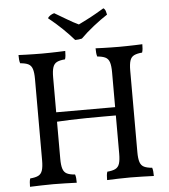

<svg xmlns="http://www.w3.org/2000/svg" viewBox="-59 -934 871 990"><g transform="rotate(-5 376.5 -439.0)"><path d="M455 3Q455 -10 456 -21Q457 -32 460 -40Q486 -42 501.5 -49.5Q517 -57 523 -75.5Q529 -94 529 -127V-549Q529 -582 523 -600.5Q517 -619 501.5 -626.5Q486 -634 460 -636Q457 -644 456 -655Q455 -666 455 -679Q474 -678 493.5 -677.5Q513 -677 533.5 -676.5Q554 -676 576 -676Q598 -676 618 -676.5Q638 -677 657.5 -677.5Q677 -678 697 -679Q697 -666 696 -655Q695 -644 692 -636Q666 -634 650.5 -626.5Q635 -619 629 -600.5Q623 -582 623 -549V-127Q623 -94 629 -75.5Q635 -57 650.5 -49.5Q666 -42 692 -40Q695 -32 696 -21Q697 -10 697 3Q667 2 636 1Q605 0 576 0Q547 0 513.5 1Q480 2 455 3ZM56 3Q56 -10 57 -21Q58 -32 61 -40Q88 -42 103 -49.5Q118 -57 124 -75.5Q130 -94 130 -127V-549Q130 -582 124 -600.5Q118 -619 103 -626.5Q88 -634 61 -636Q58 -644 57 -655Q56 -666 56 -679Q74 -678 94 -677.5Q114 -677 135 -676.5Q156 -676 177 -676Q198 -676 218.5 -676.5Q239 -677 258.5 -677.5Q278 -678 298 -679Q298 -666 297 -655Q296 -644 293 -636Q266 -634 251 -626.5Q236 -619 230 -600.5Q224 -582 224 -549V-127Q224 -94 230 -75.5Q236 -57 251 -49.5Q266 -42 293 -40Q296 -32 297 -21Q298 -10 298 3Q268 2 237 1Q206 0 177 0Q148 0 115 1Q82 2 56 3ZM219 -319V-368H534V-325Q506 -325 464 -325Q422 -325 376.5 -324.5Q331 -324 289.5 -322.5Q248 -321 219 -319ZM354 -731Q330 -759 297 -791Q264 -823 224 -855Q229 -863 238 -869Q247 -875 258 -878Q286 -862 319 -842Q352 -822 380 -809Q394 -816 420 -829Q446 -842 472 -857Q498 -872 513 -881Q521 -876 524.5 -865Q528 -854 529 -847Q495 -825 457 -795Q419 -765 389 -735Q381 -733 371.5 -732Q362 -731 354 -731Z"/></g></svg>

Font: Vollkorn
Style: Regular
Weight: 400
Designer: Friedrich Althausen
Foundry: Friedrich Althausen
Version: Version 4.104